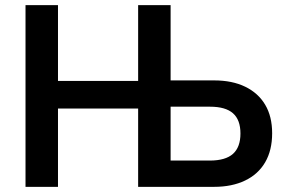

<svg xmlns="http://www.w3.org/2000/svg" viewBox="-20 -725 1117 745"><path d="M79 0V-705H205V-411H516V-705H642V-413H811Q881 -413 931.5 -388.5Q982 -364 1009 -318.5Q1036 -273 1036 -208Q1036 -142 1009 -95.5Q982 -49 931 -24.5Q880 0 811 0H516V-304H205V0ZM642 -102H794Q855 -102 884 -128Q913 -154 913 -207Q913 -260 884 -285.5Q855 -311 795 -311H642Z"/></svg>

Font: Nunito Sans 10pt SemiCondensed
Style: Bold
Weight: 700
Width: 4
Designer: Vernon Adams
Foundry: Vernon Adams
Version: Version 3.101;gftools[0.9.27]